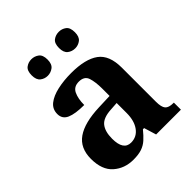

<svg xmlns="http://www.w3.org/2000/svg" viewBox="-209 -879 1018 1018"><g transform="rotate(-45 299.5 -370.0)"><path d="M202 10Q136 10 90.5 -30Q45 -70 45 -153Q45 -234 101 -273Q157 -312 269 -316L351 -319V-374Q351 -424 340.5 -456Q330 -488 289 -488Q251 -488 236.5 -457.5Q222 -427 222 -380Q155 -380 121 -395Q87 -410 87 -447Q87 -484 115 -506Q143 -528 190 -538.5Q237 -549 293 -549Q398 -549 450.5 -511Q503 -473 503 -379V-124Q503 -83 516 -68Q529 -53 563 -53H567V0H381L360 -69H351Q329 -42 309.5 -24.5Q290 -7 265 1.5Q240 10 202 10ZM257 -63Q300 -63 325.5 -98Q351 -133 351 -191V-266L306 -263Q246 -260 223 -231.5Q200 -203 200 -149Q200 -63 257 -63ZM401 -626Q377 -626 359 -640Q341 -654 341 -688Q341 -723 359 -736.5Q377 -750 401 -750Q424 -750 442 -736.5Q460 -723 460 -688Q460 -654 442 -640Q424 -626 401 -626ZM195 -626Q172 -626 154 -640Q136 -654 136 -688Q136 -723 154 -736.5Q172 -750 195 -750Q218 -750 236.5 -736.5Q255 -723 255 -688Q255 -654 236.5 -640Q218 -626 195 -626Z"/></g></svg>

Font: NotoSerif-Bold
Style: Regular
Weight: 700
Designer: Monotype Design Team
Foundry: Monotype Imaging Inc.
Version: Version 2.007; ttfautohint (v1.8) -l 8 -r 50 -G 200 -x 14 -D